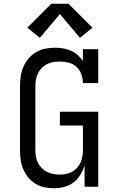

<svg xmlns="http://www.w3.org/2000/svg" viewBox="-20 -998 640 1026"><path d="M267 8Q242 8 216.5 2.5Q191 -3 169 -16.5Q147 -30 130.5 -50.5Q114 -71 104 -94.5Q94 -118 90.5 -143.5Q87 -169 87 -195V-540Q87 -566 91 -592Q95 -618 105.5 -642Q116 -666 133 -686Q150 -706 173 -719.5Q196 -733 222 -738Q248 -743 274 -743Q295 -743 316.5 -739.5Q338 -736 358 -727.5Q378 -719 394.5 -704.5Q411 -690 423 -672V-735H505V-554H423Q423 -578 415 -601Q407 -624 389 -640.5Q371 -657 347.5 -663Q324 -669 300 -669Q283 -669 265.5 -666.5Q248 -664 232.5 -656Q217 -648 204 -635.5Q191 -623 183.5 -607.5Q176 -592 172.5 -574.5Q169 -557 169 -540V-195Q169 -178 172 -160.5Q175 -143 183 -127.5Q191 -112 203.5 -99.5Q216 -87 231.5 -79.5Q247 -72 264.5 -68.5Q282 -65 299 -65Q316 -65 333 -68.5Q350 -72 365 -80Q380 -88 391.5 -100.5Q403 -113 410 -128.5Q417 -144 420 -161Q423 -178 423 -195V-327H300V-401H505V0H432V-114Q424 -88 409.5 -64Q395 -40 372.5 -23Q350 -6 322.5 1Q295 8 267 8ZM193 -796 126 -850 254 -978H346L474 -850L407 -796L300 -923Z"/></svg>

Font: Iosevka Curly Slab Extended
Style: Regular
Weight: 400
Width: 7
Monospace: yes
Designer: Belleve Invis
Foundry: Belleve Invis
Version: Version 11.1.0; ttfautohint (v1.8.3)